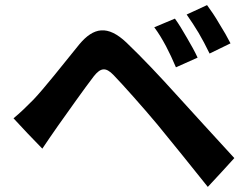

<svg xmlns="http://www.w3.org/2000/svg" viewBox="-20 -752 980 753"><path d="M713 -604C697 -632 680 -660 666 -679L585 -645C603 -621 617 -597 631 -571C644 -546 657 -519 670 -488L755 -526C745 -548 729 -577 713 -604ZM840 -659C824 -687 806 -713 792 -732L712 -695C729 -671 744 -648 759 -623C773 -599 787 -573 802 -542L884 -582C873 -604 857 -632 840 -659ZM847 -75 899 -132C826 -211 730 -317 667 -386C611 -448 539 -525 476 -585C402 -655 347 -645 291 -578C227 -499 153 -405 111 -361C82 -332 61 -311 33 -288L89 -228L146 -169C163 -194 185 -227 207 -258C244 -310 311 -405 348 -453C375 -487 395 -489 425 -458C459 -423 542 -330 597 -264C652 -197 732 -98 795 -19Z"/></svg>

Font: GenSekiGothic2 TW B
Style: Regular
Weight: 700
Version: Version 2.100;PS 2.1;hotconv 16.6.51;makeotf.lib2.5.65220 DE